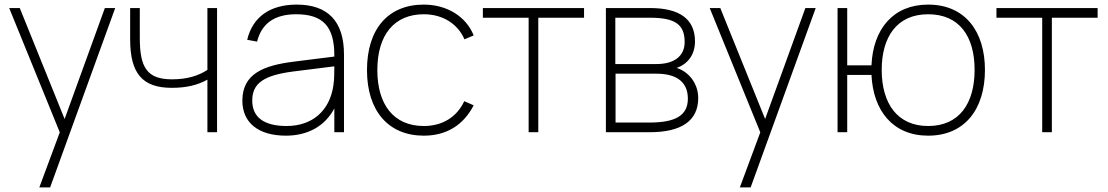

<svg xmlns="http://www.w3.org/2000/svg" viewBox="-20 -575 4818 835"><path d="M198 240 481 -540H436L261 -57.5L66 -540H20L240 0.5L151 240Z M924 0V-540H882V-271C842 -245 793 -230 728 -230C620 -230 588 -281 588 -409V-540H546V-404C546 -256 599 -193 727 -193C792.5 -193 840 -205.5 882 -228.5V0Z M1270 -555C1154.5 -555 1078.5 -501 1055 -402L1098 -394C1118 -473.5 1174.5 -513 1268 -513C1384.5 -513 1434 -460 1434 -334V-329L1258.5 -307C1130 -291 1034 -256 1034 -137.5C1034 -41 1104 15 1223.5 15C1319.5 15 1393.5 -27 1434 -103.5V0H1476V-338C1476 -482 1406.5 -555 1270 -555ZM1434 -286.5C1434 -262.5 1434 -230.5 1430 -204C1414 -93 1338 -27 1226.5 -27C1128 -27 1077 -65 1077 -137.5C1077 -213 1127 -248 1258.5 -264.5Z M1823 15C1921 15 1995 -30 2040 -117L1999 -135C1966.5 -65.5 1904 -27 1823 -27C1690 -27 1621 -123 1621 -270C1621 -424 1695 -513 1823 -513C1904.5 -513 1970 -472.5 2000 -404L2040 -421C2007 -503.5 1923.5 -555 1823 -555C1668 -555 1576 -449 1576 -270C1576 -92.5 1669.5 15 1823 15Z M2321 0V-498H2520V-540H2080V-498H2279V0Z M2806 0C2944 0 3016.5 -50.5 3016.5 -148C3016.5 -215.5 2972 -264.5 2923 -279.5C2969 -296 3002.5 -335 3002.5 -395C3002.5 -492 2935.5 -540 2807.5 -540H2615V0ZM2805.5 -498C2919.5 -498 2957.5 -466.5 2957.5 -392C2957.5 -328 2908 -296.5 2835.5 -296.5H2656V-498ZM2657 -42V-254.5H2835.5C2910.5 -254.5 2971.5 -227 2971.5 -146C2971.5 -72.5 2917.5 -42 2803.5 -42Z M3244.5 240 3527.5 -540H3482.5L3307.5 -57.5L3112.5 -540H3066.5L3286.5 0.5L3197.5 240Z M4016.5 15C4175.5 15 4263.5 -100 4263.5 -271C4263.5 -438 4177.5 -555 4016.5 -555C3865.5 -555 3777 -450 3770 -291H3664.5V-540H3622.5V0H3664.5V-249H3770C3777.5 -93 3863.5 15 4016.5 15ZM4016.5 -27C3883.5 -27 3814.5 -124 3814.5 -271C3814.5 -413 3879.5 -513 4016.5 -513C4151.5 -513 4218.5 -418 4218.5 -271C4218.5 -126 4152.5 -27 4016.5 -27Z M4554.5 0V-498H4753.5V-540H4313.5V-498H4512.5V0Z"/></svg>

Font: Vela Sans ExtLt
Style: Regular
Weight: 200
Designer: Principal design: Mikhail Sharanda - project Manrope.
Design modification: Ravid Balaliev
Foundry: Mikhail Sharanda
Version: Version 1.001